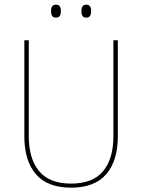

<svg xmlns="http://www.w3.org/2000/svg" viewBox="-20 -816 625 844"><path d="M292.5 9Q189 9 138 -50Q87 -109 87 -217.5V-639H106.5V-217.5Q106.5 -118 152 -63.5Q197.5 -9 292.5 -9Q388 -9 433.2 -63.5Q478.5 -118 478.5 -217.5V-639H498V-217.5Q498 -109 446.8 -50Q395.5 9 292.5 9ZM226 -738.5Q215 -738.5 209.8 -745.2Q204.5 -752 204.5 -766V-769Q204.5 -782 209.8 -788.8Q215 -795.5 226 -795.5Q237 -795.5 242.2 -788.8Q247.5 -782 247.5 -769V-766Q247.5 -752 242.2 -745.2Q237 -738.5 226 -738.5ZM359.5 -738.5Q348.5 -738.5 343.2 -745.2Q338 -752 338 -766V-769Q338 -782 343.2 -788.8Q348.5 -795.5 359.5 -795.5Q370 -795.5 375.2 -788.8Q380.5 -782 380.5 -769V-766Q380.5 -752 375.2 -745.2Q370 -738.5 359.5 -738.5Z"/></svg>

Font: Anek Devanagari Medium Thin
Style: Regular
Weight: 250
Version: Version 1.003